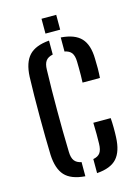

<svg xmlns="http://www.w3.org/2000/svg" viewBox="-110 -769 606 838"><g transform="rotate(-15 192.5 -350.0)"><path d="M47 -123Q46 -159 45.2 -203.8Q44.5 -248.5 44.5 -296.5Q44.5 -344.5 45 -390.8Q45.5 -437 47 -476Q50 -540 78.8 -570.8Q107.5 -601.5 169.5 -606.5V-543.5Q147.5 -539 137.8 -525.8Q128 -512.5 127.5 -486Q126 -439.5 125.5 -394Q125 -348.5 125 -302.5Q125 -256.5 125.5 -210Q126 -163.5 127.5 -115Q128 -88.5 138 -75Q148 -61.5 169.5 -57.5V6.5Q106 1.5 78 -29.2Q50 -60 47 -123ZM222.5 6.5V-57Q244.5 -61 254 -74.5Q263.5 -88 264 -115.5Q264.5 -136.5 264.5 -158.5Q264.5 -180.5 263.5 -210H342Q343.5 -192 343.8 -166.2Q344 -140.5 343 -123Q340.5 -60 312.8 -29Q285 2 222.5 6.5ZM263.5 -391.5Q264.5 -408 264.5 -424.5Q264.5 -441 264.5 -457Q264.5 -473 264 -486.5Q263.5 -512.5 253.8 -525.8Q244 -539 222.5 -543V-606.5Q285 -602 313.5 -571.5Q342 -541 343 -478.5Q344 -458 343.8 -434.5Q343.5 -411 342 -391.5ZM162.5 -640V-707H229V-640Z"/></g></svg>

Font: Big Shoulders Stencil Text Thin
Style: Regular
Weight: 400
Version: Version 2.001